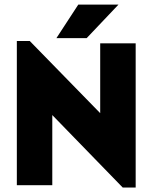

<svg xmlns="http://www.w3.org/2000/svg" viewBox="-20 -816 672 846"><path d="M520.8 10.4 210.4 -309V0H54.2V-635.4H111.1L421.5 -317.4V-625H577.8V10.4ZM228.5 -647.9 325 -795.8H502.1L361.8 -647.9Z"/></svg>

Font: Afacad Flux ExtraBold
Style: Regular
Weight: 800
Designer: Kristian Moeller
Foundry: Dicotype
Version: Version 1.100